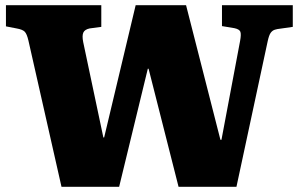

<svg xmlns="http://www.w3.org/2000/svg" viewBox="-20 -723 1155 743"><path d="M218 0 90 -566Q84 -592 75.5 -600.5Q67 -609 44 -613L3 -621V-703H372V-619L327 -613Q308 -609 302.5 -597Q297 -585 302 -560L380 -191H383L505 -703H700L833 -182H837L909 -564Q914 -591 910 -600.5Q906 -610 887 -614L839 -622V-703H1113V-619L1064 -612Q1053 -611 1043.5 -608Q1034 -605 1027.5 -596Q1021 -587 1016 -564L895 0H671L555 -457H552L441 0Z"/></svg>

Font: Literata 18pt ExtraBold
Style: Regular
Weight: 800
Designer: Latin by Veronika Burian and Jose Scaglione. Greek by Irene Vlachou. Cyrillic by Vera Evstafieva.
Foundry: TypeTogether
Version: Version 3.103;gftools[0.9.29]